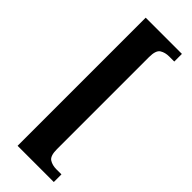

<svg xmlns="http://www.w3.org/2000/svg" viewBox="-289 -787 941 941"><g transform="rotate(45 181.5 -316.0)"><path d="M82 128V-760H333V-707H298Q270 -707 250 -694.5Q230 -682 230 -635V3Q230 50 250 62.5Q270 75 298 75H333V128Z"/></g></svg>

Font: Noto Serif Myanmar ExtraCondensed ExtraBold
Style: Regular
Weight: 800
Width: 2
Designer: Ben Mitchell and the Monotype Design Team
Foundry: Monotype Imaging Inc.
Version: Version 2.106; ttfautohint (v1.8.4.7-5d5b)